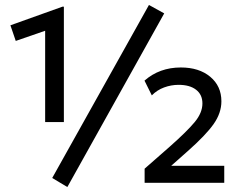

<svg xmlns="http://www.w3.org/2000/svg" viewBox="-20 -737 970 774"><path d="M251.5 17 190.5 -19.5 580.5 -717 642 -683ZM162 -245V-613L43.5 -572L22 -635L231.5 -710H237.5V-245ZM563 0V-57L664.5 -146Q734 -207.5 765 -245Q796 -282.5 796 -320Q796 -355.5 770.5 -375.2Q745 -395 700 -395Q670 -395 641.5 -384.5Q613 -374 592 -352.5L562.5 -412Q623 -465 709 -465Q782.5 -465 827.5 -427.5Q872.5 -390 872.5 -328.5Q872.5 -281.5 841.2 -237Q810 -192.5 736.5 -127.5L670 -68.5H884V0Z"/></svg>

Font: Geologica
Style: Regular
Weight: 400
Designer: Sindre Bremnes, Frode Helland
Foundry: Monokrom Skriftforlag AS
Version: Version 1.010; ttfautohint (v1.8.4.7-5d5b);gftools[0.9.28]